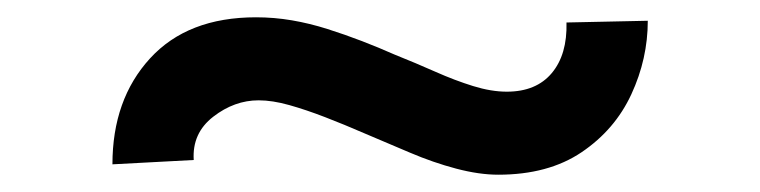

<svg xmlns="http://www.w3.org/2000/svg" viewBox="-20 -479 879 222"><path d="M556 -277Q534 -277 507.5 -284Q481 -291 454 -302.5Q427 -314 401 -325Q378 -335 356 -343.5Q334 -352 314.5 -357.5Q295 -363 279 -363Q251 -363 226.5 -344Q202 -325 204 -294L110 -289Q110 -364 153.5 -411.5Q197 -459 276 -459Q297 -459 317.5 -455.5Q338 -452 358.5 -445.5Q379 -439 398.5 -431.5Q418 -424 436 -416Q461 -406 483.5 -396Q506 -386 527 -379.5Q548 -373 566 -373Q600 -373 618 -394.5Q636 -416 635 -453L729 -455Q729 -411 710 -370Q691 -329 652.5 -303Q614 -277 556 -277Z"/></svg>

Font: Lexend Zetta
Style: Regular
Weight: 400
Designer: Bonnie Shaver-Troup, Thomas Jockin
Foundry: Lexend
Version: Version 1.007